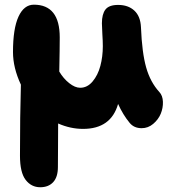

<svg xmlns="http://www.w3.org/2000/svg" viewBox="-20 -538 740 816"><path d="M150.9 257.8Q113.3 257.8 89.1 226.6Q64.9 195.3 64.9 124Q64.9 -45.9 68.8 -178.2Q35.2 -250 35.2 -316.9Q35.2 -416.5 58.6 -467.3Q82 -518.1 124 -518.1Q233.9 -518.1 233.9 -378.9Q233.9 -331.5 231.9 -233.9Q249.5 -204.1 274.2 -184.6Q298.8 -165 320.8 -165Q351.1 -165 373.5 -191.7Q396 -218.3 406.5 -257.8Q417 -297.4 417 -341.8Q417 -362.8 415 -393.3Q413.1 -423.8 413.1 -439Q413.1 -478 428.2 -497.6Q443.4 -517.1 481.9 -517.1Q524.9 -517.1 551 -492.9Q577.1 -468.8 579.1 -421.9Q583.5 -313.5 601.3 -251Q619.1 -188.5 657.2 -147Q671.4 -131.8 672.4 -105.5Q673.3 -79.1 663.1 -54.4Q652.8 -29.8 631.1 -11.5Q609.4 6.8 582 6.8Q549.3 6.8 530.8 -16.1Q502.9 -49.8 481.9 -96.2Q451.7 9.8 333 9.8Q279.3 9.8 227.1 -13.2Q227.1 27.3 226.6 89.4Q226.1 151.4 226.1 171.9Q226.1 214.4 206.1 236.1Q186 257.8 150.9 257.8Z"/></svg>

Font: Shantell Sans Irregular
Style: Regular
Weight: 800
Designer: Stephen Nixon, Anya Danilova, Shantell Martin
Foundry: Arrow Type
Version: Version 1.006;[9816181b4]